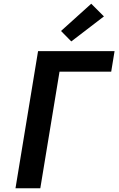

<svg xmlns="http://www.w3.org/2000/svg" viewBox="-20 -1009 640 1029"><path d="M63 0 184 -735H594L576 -625H299L196 0ZM362 -787 307 -843 469 -989 537 -921Z"/></svg>

Font: Iosevka Aile Extrabold Oblique
Style: Regular
Weight: 800
Italic angle: -9°
Designer: Belleve Invis
Foundry: Belleve Invis
Version: Version 31.1.0; ttfautohint (v1.8.4)